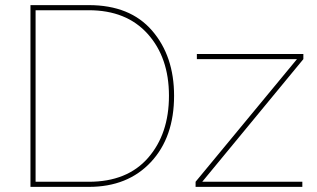

<svg xmlns="http://www.w3.org/2000/svg" viewBox="-20 -730 1239 750"><path d="M327 0H99V-710H327Q488 -710 574 -610.5Q660 -511 660 -356Q660 -194 569.5 -97Q479 0 327 0ZM327 -690H119V-20H327Q477 -20 558.5 -113.5Q640 -207 640 -356Q640 -505 557 -597.5Q474 -690 327 -690ZM744 0V-20L1140 -499H749V-519H1165V-499L770 -20H1161V0Z"/></svg>

Font: Raleway
Style: Thin
Weight: 100
Designer: Matt McInerney, Pablo Impallari, Rodrigo Fuenzalida
Foundry: Matt McInerney, Pablo Impallari, Rodrigo Fuenzalida
Version: Version 3.000